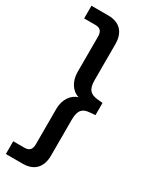

<svg xmlns="http://www.w3.org/2000/svg" viewBox="-229 -866 810 1012"><g transform="rotate(30 176.0 -360.0)"><path d="M107.9 91.8C176.8 91.8 215.3 51.3 215.3 -20.5V-238.8C215.3 -294.4 233.9 -316.9 281.2 -319.3L311.5 -321.8V-396L281.2 -398.9C233.9 -403.3 215.3 -424.3 215.3 -480V-698.2C215.3 -770 176.8 -810.5 107.9 -810.5H4.9V-733.4H73.2C102.1 -733.4 116.2 -719.2 116.2 -687V-470.2C116.2 -415 146.5 -369.6 188 -358.9C146.5 -348.1 116.2 -303.2 116.2 -249V-31.7C116.2 0.5 102.1 14.2 73.2 14.2H4.9V91.8Z"/></g></svg>

Font: Winston
Style: Regular
Weight: 400
Designer: Vernon Adams, Kim Jin-seong, David Berlow, Cristiano Sobral
Foundry: The Winston Project Authors
Version: Version 3.004